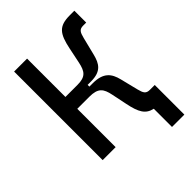

<svg xmlns="http://www.w3.org/2000/svg" viewBox="-238 -809 1063 1063"><g transform="rotate(-45 293.0 -277.5)"><path d="M68.4 0H169.9V-300.3H264.2C332.5 -300.3 350.6 -275.4 362.3 -217.8L380.9 -127.9C397 -48.3 417.5 -12.2 469.7 -1V141.6H566.4V-90.3H528.3C498.5 -90.3 490.7 -104.5 481.4 -141.1L455.6 -245.1C441.4 -302.2 414.1 -339.8 331.1 -339.8H304.2V-353.5H331.1C409.7 -353.5 432.1 -391.1 446.3 -448.2L472.2 -552.2C481.4 -588.9 489.3 -603 519 -603H542.5V-695.8H506.8C421.9 -695.8 396 -663.6 376 -565.4L357.4 -475.6C345.2 -417 327.6 -393.1 264.2 -393.1H169.9V-693.4H68.4Z"/></g></svg>

Font: CaskaydiaCove Nerd Font
Style: Regular
Weight: 400
Designer: Aaron Bell
Foundry: Saja Typeworks
Version: Version 2111.1;Nerd Fonts 2.3.3